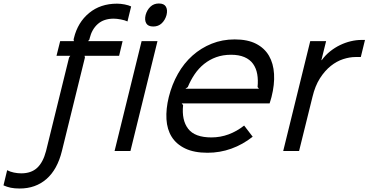

<svg xmlns="http://www.w3.org/2000/svg" viewBox="-229 -866 2113 1101"><path d="M126 0Q100 106 37.5 160.5Q-25 215 -116 215Q-146 215 -167.5 210.5Q-189 206 -209 197L-188 110Q-171 119 -149.5 123.5Q-128 128 -107 128Q-50 128 -16 96.5Q18 65 35 0L167 -536L174 -546H95L116 -630H195L193 -640L195 -648Q217 -738 282 -791.5Q347 -845 442 -845Q463 -845 486 -840.5Q509 -836 523 -829L502 -743Q488 -750 464 -754.5Q440 -759 423 -759Q367 -759 332.5 -729Q298 -699 285 -646L284 -640L276 -630H474L454 -546H256L258 -536Z M726 -780Q718 -751 698.5 -732.5Q679 -714 650 -714Q620 -714 609.5 -732.5Q599 -751 606 -780Q614 -809 633.5 -827.5Q653 -846 682 -846Q712 -846 722.5 -827.5Q733 -809 726 -780ZM519 0H428L583 -630H674Z M1328 -310Q1325 -299 1322.5 -291Q1320 -283 1317 -273H813L821 -263Q812 -177 850 -127.5Q888 -78 983 -78Q1035 -78 1082 -95.5Q1129 -113 1171 -146L1220 -82Q1163 -37 1097.5 -13.5Q1032 10 961 10Q884 10 833 -14.5Q782 -39 755.5 -81.5Q729 -124 725.5 -182.5Q722 -241 739 -310Q757 -382 791.5 -443Q826 -504 875 -547.5Q924 -591 985 -615.5Q1046 -640 1117 -640Q1191 -640 1239.5 -615Q1288 -590 1313.5 -546Q1339 -502 1342.5 -441.5Q1346 -381 1328 -310ZM1256 -357 1248 -367Q1252 -407 1246 -441Q1240 -475 1222 -500Q1204 -525 1172.5 -538.5Q1141 -552 1096 -552Q1049 -552 1010.5 -538Q972 -524 941 -499Q910 -474 887 -440Q864 -406 848 -367L834 -357Z M1840 -539H1810Q1776 -539 1739 -527Q1702 -515 1668 -488Q1634 -461 1606 -417.5Q1578 -374 1563 -311L1486 0H1395L1550 -630H1641L1614 -521H1616Q1637 -550 1664 -571.5Q1691 -593 1721 -607.5Q1751 -622 1782.5 -629.5Q1814 -637 1844 -637H1864Z"/></svg>

Font: TypoPRO Sinkin Sans
Style: 400 Italic
Weight: 400
Italic angle: -112°
Designer: Keith Bates
Foundry: K-Type
Version: Sinkin Sans (version 1.0)  by Keith Bates   •   © 2014   www